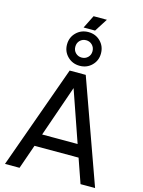

<svg xmlns="http://www.w3.org/2000/svg" viewBox="-162 -1246 997 1338"><g transform="rotate(15 336.0 -577.0)"><path d="M278 -745H394L661 0H556L495 -175H177L116 0H11ZM464 -265 336 -634 208 -265ZM213 -916Q213 -968 248.5 -1003Q284 -1038 336 -1038Q388 -1038 423 -1003Q458 -968 458 -916Q458 -865 423 -830Q388 -795 336 -795Q284 -795 248.5 -830Q213 -865 213 -916ZM335 -854Q361 -854 379 -871.5Q397 -889 397 -916Q397 -943 379 -961Q361 -979 335 -979Q309 -979 291 -961.5Q273 -944 273 -916Q273 -889 291 -871.5Q309 -854 335 -854ZM341 -1154H437L377 -1060H294Z"/></g></svg>

Font: Eudoxus Sans Medium
Style: Regular
Weight: 500
Designer: Stijn de Vries
Foundry: tokotype
Version: Version 2.005